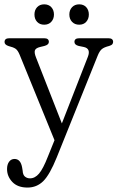

<svg xmlns="http://www.w3.org/2000/svg" viewBox="-20 -626 542 886"><path d="M201 96.5 231.5 21 71 -372.5Q62.5 -393.5 52.2 -400.8Q42 -408 19.5 -413.5Q1 -419.5 1 -432Q1 -449.5 22.5 -449.5H184Q205.5 -449.5 205.5 -432.5Q205.5 -419.5 185 -414L164.5 -409Q144.5 -404 141 -393.2Q137.5 -382.5 146.5 -360L265.5 -56.5L385.5 -364Q400 -401.5 367.5 -409L343 -414Q323.5 -419 323.5 -432.5Q323.5 -449.5 345.5 -449.5H480.5Q502 -449.5 502 -432.5Q502 -427 498.5 -422.2Q495 -417.5 484 -414Q460 -408 449.5 -399Q439 -390 430.5 -368.5L242 100Q209.5 180.5 179.5 210Q149.5 239.5 107 239.5Q61.5 239.5 37 213.8Q12.5 188 12.5 154Q12.5 133 22 120.2Q31.5 107.5 47 107.5Q75 107.5 82 146.5L84.5 161.5Q85.5 181 95.2 189Q105 197 118.5 197Q141.5 197 160.2 175Q179 153 201 96.5ZM184 -512Q163.5 -512 151.2 -525.2Q139 -538.5 139 -559Q139 -579.5 151.2 -592.8Q163.5 -606 184 -606Q204.5 -606 216.8 -592.8Q229 -579.5 229 -559Q229 -539 216.8 -525.5Q204.5 -512 184 -512ZM345.5 -512Q325 -512 312.5 -525.2Q300 -538.5 300 -559Q300 -579.5 312.5 -592.8Q325 -606 345.5 -606Q366 -606 378 -592.8Q390 -579.5 390 -559Q390 -539 378 -525.5Q366 -512 345.5 -512Z"/></svg>

Font: Fraunces 72pt S100 Light
Style: Regular
Weight: 300
Version: Version 1.000; ttfautohint (v1.8.3)